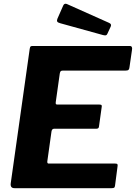

<svg xmlns="http://www.w3.org/2000/svg" viewBox="-20 -982 710 1002"><path d="M135.1 -727.3Q136.8 -736.9 139.4 -739.4Q142 -742 149.8 -742H657.3Q672.9 -742 668.7 -720.5L655.7 -630.9Q654.7 -621.2 650.6 -617.4Q646.5 -613.6 635.1 -613.6H308.4Q300.5 -613.6 297.1 -610.7Q293.7 -607.8 292 -598.5L270.9 -448.7Q269.9 -440.8 272.1 -438.5Q274.3 -436.3 280.5 -436.3H499.1Q508.1 -436.3 510.1 -432.9Q512.2 -429.5 510.5 -421.9L496.5 -321.4Q495.5 -310.1 482.5 -310.1H262.2Q251.1 -310.1 248.7 -295.8L226.9 -139.9Q225.9 -128.4 233.6 -128.4H581Q590.3 -128.4 592.6 -125.1Q595 -121.8 593.3 -112.5L580.3 -13.1Q579.3 -5.6 576.2 -2.8Q573 0 562.6 0H55.6Q32.8 0 36 -25.3L135.1 -727.3ZM310 -953.3Q313.1 -960.3 318.3 -961.9Q323.6 -963.4 329.1 -961L549.4 -862.6Q556.4 -859.4 558.6 -855Q560.8 -850.6 557.7 -843L540.1 -805.2Q537 -798.4 532.1 -797.5Q527.3 -796.7 517.3 -799.1L294.9 -860.6Q281.7 -864 278.8 -869.3Q275.9 -874.5 279.3 -883.5Z"/></svg>

Font: Libre Franklin Thin
Style: Italic
Weight: 100
Italic angle: -8°
Designer: Pablo Impallari, Rodrigo Fuenzalida, Nhung Nguyen
Foundry: Impallari Type
Version: Version 3.000